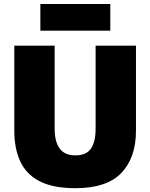

<svg xmlns="http://www.w3.org/2000/svg" viewBox="-20 -946 767 980"><path d="M365 14.5Q251 14.5 182.5 -20.8Q114 -56 83.5 -122Q53 -188 53 -279V-713H259V-288Q259 -222.5 284.8 -187.8Q310.5 -153 364.5 -153Q421 -153 444.5 -187.8Q468 -222.5 468 -288.5V-713H674V-278.5Q674 -142 600 -63.8Q526 14.5 365 14.5ZM186 -789.5V-925.5H543V-789.5Z"/></svg>

Font: Heraclito ExtraBold
Style: Regular
Weight: 800
Designer: Kostas Bartsokas (font) & Cristiano Sobral (main changes)
Foundry: Kostas Bartsokas (font) & Cristiano Sobral (main changes)
Version: Version 1.00;July 8, 2020;FontCreator 13.0.0.2655 64-bit